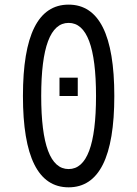

<svg xmlns="http://www.w3.org/2000/svg" viewBox="-20 -801 587 821"><path d="M78.1 -390.6Q78.1 -781.2 273.4 -781.2Q468.8 -781.2 468.8 -390.6Q468.8 0 273.4 0Q78.1 0 78.1 -390.6ZM156.2 -390.6Q156.2 -78.1 273.4 -78.1Q390.6 -78.1 390.6 -390.6Q390.6 -703.1 273.4 -703.1Q156.2 -703.1 156.2 -390.6ZM234.4 -390.6V-468.8H312.5V-390.6Z"/></svg>

Font: Luculent
Style: Regular
Weight: 400
Monospace: yes
Designer: Andrew Kensler
Version: Version 1.0.0-845fa02f9341